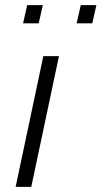

<svg xmlns="http://www.w3.org/2000/svg" viewBox="-20 -729 396 749"><path d="M41 0 149 -510H210L102 0ZM279 -638 295 -709H356L340 -638ZM70 -638 86 -709H147L131 -638Z"/></svg>

Font: Saira Light
Style: Italic
Weight: 300
Italic angle: -12°
Designer: Hector Gatti with collaboration of the Omnibus-Type team
Foundry: Omnibus-Type
Version: Version 1.100; ttfautohint (v1.8.3)